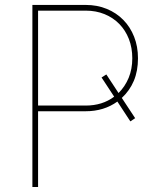

<svg xmlns="http://www.w3.org/2000/svg" viewBox="-20 -747 649 767"><path d="M322.4 -727.3Q368.3 -727.3 406.6 -711.5Q445 -695.7 472.7 -667.4Q500.4 -639.2 515.8 -600.1Q531.2 -561.1 531.2 -514.2Q531.2 -463.4 514.6 -424Q497.9 -384.6 466.6 -355.8L519.9 -274.9L500.7 -262.1L448.9 -341.3Q395.2 -302.6 322.4 -302.6H132.1V0H109.4V-727.3ZM132.1 -704.5V-325.3H322.4Q388.8 -325.3 436.1 -360.8L385.7 -437.5L404.8 -449.6L453.5 -375.4Q479.4 -400.9 494 -436.1Q508.5 -471.2 508.5 -514.2Q508.5 -556.1 494.9 -591.1Q481.2 -626.1 456.5 -651.3Q431.8 -676.5 397.7 -690.5Q363.6 -704.5 322.4 -704.5Z"/></svg>

Font: Inter P Thin
Style: Regular
Weight: 100
Designer: Rasmus Andersson
Foundry: rsms
Version: Version 3.018;git-588b23468